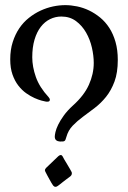

<svg xmlns="http://www.w3.org/2000/svg" viewBox="-20 -720 494 741"><path d="M231.9 -700.2Q253.9 -700.2 277.6 -695.3Q301.3 -690.4 323.7 -679.7Q346.2 -668.9 366.5 -652.3Q386.7 -635.7 401.9 -612.3Q417 -588.9 425.8 -558.1Q434.6 -527.3 434.6 -488.8Q434.6 -439.5 421.9 -405.3Q409.2 -371.1 389.4 -346.4Q369.6 -321.8 345.9 -303.7Q322.3 -285.6 300 -269.3Q277.8 -252.9 260.5 -234.9Q243.2 -216.8 236.3 -191.9Q234.4 -185.1 232.9 -181.4Q231.4 -177.7 229 -176Q226.6 -174.3 222.7 -174.1Q218.8 -173.8 211.4 -173.8Q202.6 -174.3 197 -178.7Q191.4 -183.1 191.4 -192.9Q191.4 -198.7 194.1 -210.7Q196.8 -222.7 204.6 -238.8Q212.4 -254.9 226.1 -273.9Q239.7 -293 261.7 -313Q304.7 -351.6 323.2 -393.1Q341.8 -434.6 341.8 -477.1Q341.8 -504.9 334.7 -536.1Q327.6 -567.4 312.3 -594.2Q296.9 -621.1 273.2 -638.7Q249.5 -656.2 216.8 -656.2Q193.8 -656.2 173.3 -646.2Q152.8 -636.2 137.5 -616.5Q122.1 -596.7 113.3 -567.1Q104.5 -537.6 104.5 -499Q104.5 -462.4 118.4 -422.9Q132.3 -383.3 167.5 -345.2Q172.4 -339.8 172.4 -335Q172.4 -327.6 163.1 -327.6H159.2Q157.7 -327.6 156.2 -328.1Q151.9 -328.6 140.1 -331.8Q128.4 -335 113 -341.8Q97.7 -348.6 81.3 -360.1Q64.9 -371.6 51 -389.4Q37.1 -407.2 28.3 -432.1Q19.5 -457 19.5 -490.7Q19.5 -527.8 29.1 -557.6Q38.6 -587.4 54.4 -610.8Q70.3 -634.3 91.6 -651.1Q112.8 -668 136.5 -679Q160.2 -689.9 184.6 -695.1Q209 -700.2 231.9 -700.2ZM256.3 -56.2Q257.3 -54.2 257.3 -50.8Q257.3 -46.9 255.1 -43.5Q252.9 -40 247.1 -36.1Q243.2 -33.2 236.3 -28.1Q229.5 -22.9 222.9 -17.8Q216.3 -12.7 211.2 -8.5Q206.1 -4.4 205.1 -3.9Q203.1 -2.4 200.2 -0.7Q197.3 1 193.8 1Q189.5 1 185.1 -3.9Q182.6 -6.8 178.7 -13.9Q174.8 -21 170.4 -28.6Q166 -36.1 162.4 -43.2Q158.7 -50.3 157.2 -53.2Q155.8 -56.2 154.5 -58.6Q153.3 -61 153.3 -63Q153.3 -67.4 158.2 -72.3L205.1 -117.2Q206.5 -118.7 209.2 -120.1Q211.9 -121.6 214.4 -121.6Q218.8 -121.6 221.2 -117.2Q222.7 -113.8 228 -104.7Q233.4 -95.7 239.3 -85.9Q245.1 -76.2 250.2 -67.4Q255.4 -58.6 256.3 -56.2Z"/></svg>

Font: Engagement
Style: Regular
Weight: 400
Designer: Astigmatic (AOETI)
Foundry: Astigmatic (AOETI)
Version: Version 1.000